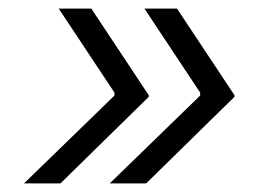

<svg xmlns="http://www.w3.org/2000/svg" viewBox="-20 -498 625 448"><path d="M393 -478H317L447 -282V-275L236 -70H321L527 -272V-276ZM193 -478H117L247 -282V-275L36 -70H121L327 -272V-276Z"/></svg>

Font: Fixel Display
Style: Italic
Weight: 400
Italic angle: -10°
Designer: AlfaBravo + MacPaw
Foundry: Kyrylo Tkachov, Marchela Mozhyna, Serhii Makarenko, Maria Weinstein, Zakhar Kryvoshyya
Version: Version 1.210;Glyphs 3.2 (3217)